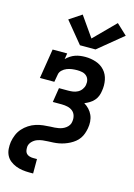

<svg xmlns="http://www.w3.org/2000/svg" viewBox="-146 -853 790 1131"><g transform="rotate(15 248.5 -287.5)"><path d="M150 205Q129 205 108 202Q87 199 68 191.5Q49 184 33 171.5Q17 159 8 141Q-1 123 -2.5 101.5Q-4 80 -1 59Q3 36 12 14.5Q21 -7 36.5 -24.5Q52 -42 72 -55Q92 -68 114 -75Q136 -82 158.5 -84.5Q181 -87 203 -88Q203 -88 203 -88Q203 -88 203 -88H204Q215 -88 226.5 -89Q238 -90 250 -92Q262 -94 273 -98.5Q284 -103 294 -110.5Q304 -118 310.5 -128.5Q317 -139 318 -151Q321 -169 316 -186Q311 -203 298 -213.5Q285 -224 267.5 -228Q250 -232 232 -232H177L191 -320H247Q261 -320 276 -322Q291 -324 305 -331.5Q319 -339 328.5 -352.5Q338 -366 340 -380Q343 -396 339 -410.5Q335 -425 324 -434.5Q313 -444 298 -447Q283 -450 268 -450Q252 -450 236.5 -448Q221 -446 205.5 -440Q190 -434 177.5 -422Q165 -410 163 -394L155 -349H67L96 -530H185L179 -494Q191 -506 205 -515Q219 -524 233.5 -529Q248 -534 263.5 -536Q279 -538 294 -538Q328 -538 359.5 -527.5Q391 -517 412 -493.5Q433 -470 439.5 -437Q446 -404 440 -370Q438 -354 432 -338.5Q426 -323 414.5 -310Q403 -297 388 -288Q373 -279 358 -273Q375 -263 388.5 -248.5Q402 -234 410 -216Q418 -198 419.5 -177Q421 -156 417 -135Q414 -119 408.5 -103Q403 -87 393 -72.5Q383 -58 369 -47Q355 -36 339.5 -28Q324 -20 308 -14.5Q292 -9 275.5 -6Q259 -3 242.5 -2Q226 -1 210 -0.5Q194 0 177.5 2Q161 4 145 10Q129 16 116 29Q103 42 100 59Q99 70 100.5 82Q102 94 109 102Q116 110 127.5 113.5Q139 117 150 117H174V205ZM245 -596 139 -725 214 -775 300 -652 427 -780 491 -720 340 -596Z"/></g></svg>

Font: Iosevka Slab Semibold Oblique
Style: Regular
Weight: 600
Italic angle: -9°
Monospace: yes
Designer: Belleve Invis
Foundry: Belleve Invis
Version: Version 11.1.1; ttfautohint (v1.8.3)